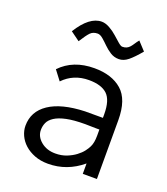

<svg xmlns="http://www.w3.org/2000/svg" viewBox="-128 -766 756 868"><g transform="rotate(20 250.0 -332.5)"><path d="M91 -403Q152 -467 254 -467Q338 -467 386.5 -424.5Q435 -382 435 -283V0H367V-50Q294 11 203 11Q167 11 138.5 0Q110 -11 90 -29Q70 -47 59.5 -70Q49 -93 49 -116Q49 -185 108.5 -225Q168 -265 280 -269H366V-286Q366 -354 337.5 -381Q309 -408 249 -408Q175 -408 126 -357ZM369 -214H352Q338 -214 325.5 -214.5Q313 -215 301 -215Q246 -215 211 -207.5Q176 -200 156 -187Q136 -174 128.5 -157.5Q121 -141 121 -122Q121 -90 149 -67Q177 -44 218 -44Q248 -44 272 -53.5Q296 -63 314 -76.5Q332 -90 343 -104.5Q354 -119 359 -130Q369 -150 369 -184ZM144 -557 100 -589Q154 -676 213 -676Q231 -676 251.5 -664.5Q272 -653 288 -638.5Q304 -624 317.5 -612.5Q331 -601 338 -601Q350 -601 358.5 -605Q367 -609 373.5 -616.5Q380 -624 386 -633.5Q392 -643 401 -654L438 -614Q408 -578 386.5 -560.5Q365 -543 342 -543Q319 -543 300.5 -555Q282 -567 268 -581Q254 -595 240 -607Q226 -619 214 -619Q192 -619 179 -605.5Q166 -592 144 -557Z"/></g></svg>

Font: Inconsolata
Style: Regular
Weight: 400
Designer: Raph Levien, Kirill Tkachev
Foundry: Cyreal
Version: Version 1.013